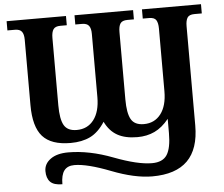

<svg xmlns="http://www.w3.org/2000/svg" viewBox="-61 -784 1279 1095"><g transform="rotate(-5 578.5 -237.0)"><path d="M1036.1 -27.8Q1036.1 106.9 969 173.6Q901.9 240.2 767.1 240.2Q667 240.2 534.7 188.7Q402.3 137.2 329.1 137.2Q289.6 137.2 270.8 162.1Q252 187 252 240.2Q203.1 240.2 182.6 218.8Q162.1 197.3 162.1 157.2Q162.1 115.7 199 88.9Q235.8 62 300.8 62Q420.4 62 555.4 113.5Q690.4 165 772 165Q833.5 165 858.2 126.5Q882.8 87.9 882.8 2.9V-79.1Q844.7 -31.7 800.8 -11Q756.8 9.8 702.1 9.8Q632.3 9.8 587.6 -15.4Q543 -40.5 517.1 -94.2Q479.5 -36.1 432.4 -13.2Q385.3 9.8 319.8 9.8Q209 9.8 159.4 -45.7Q109.9 -101.1 109.9 -225.1V-600.1Q109.9 -631.3 98.4 -646.2Q86.9 -661.1 59.1 -661.1H16.1V-713.9H356V-661.1H318.8Q290 -661.1 279.1 -645.3Q268.1 -629.4 268.1 -596.2V-210Q268.1 -130.9 288.3 -95.9Q308.6 -61 360.8 -61Q422.9 -61 458.5 -107.7Q494.1 -154.3 494.1 -237.8V-600.1Q494.1 -630.9 482.7 -646Q471.2 -661.1 442.9 -661.1H404.8V-713.9H740.2V-661.1H703.1Q673.3 -661.1 662.6 -645.3Q651.9 -629.4 651.9 -596.2V-210Q651.9 -132.3 671.9 -96.7Q691.9 -61 745.1 -61Q806.6 -61 842.3 -107.7Q877.9 -154.3 877.9 -237.8V-596.2Q877.9 -628.4 867.7 -644.8Q857.4 -661.1 827.1 -661.1H791V-713.9H1128.9V-661.1H1086.9Q1056.6 -661.1 1046.4 -644.8Q1036.1 -628.4 1036.1 -596.2ZM121.1 -39.6Z"/></g></svg>

Font: Droid Serif
Style: Bold
Weight: 700
Designer: Monotype Design team
Foundry: Monotype Imaging Inc.
Version: Version 1.03